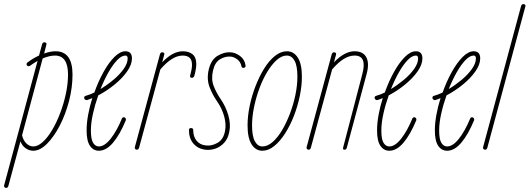

<svg xmlns="http://www.w3.org/2000/svg" viewBox="-71 -733 2593 940"><path d="M92 5Q73 5 55.5 -6.5Q38 -18 29 -41L-30 177Q-33 187 -41 187Q-45 187 -48.5 184Q-52 181 -51 175L113 -435Q94 -424 76 -411Q69 -407 64 -410Q59 -413 59 -418Q59 -425 66 -429Q93 -449 120 -461L135 -516Q138 -526 146 -526Q151 -526 154.5 -523Q158 -520 156 -514L145 -471Q175 -482 201 -482Q284 -482 284 -368Q284 -304 267 -238.5Q250 -173 221.5 -118Q193 -63 159 -29Q125 5 92 5ZM198 -461Q172 -461 138 -447L37 -71Q43 -45 58.5 -30.5Q74 -16 92 -16Q114 -16 138 -37.5Q162 -59 184 -96Q206 -133 223.5 -179Q241 -225 251.5 -274Q262 -323 262 -368Q262 -461 198 -461Z M413 5Q386 5 369.5 -19Q353 -43 353 -95Q353 -130 360.5 -171Q368 -212 381 -253Q368 -247 355 -243Q350 -242 345.5 -245.5Q341 -249 341 -254Q341 -262 349 -264Q368 -269 391 -280Q410 -334 435.5 -380Q461 -426 489 -454Q517 -482 543 -482Q575 -482 575 -447Q575 -417 551.5 -383.5Q528 -350 490 -319Q452 -288 410 -266Q394 -221 384 -176Q374 -131 374 -94Q374 -51 385 -33.5Q396 -16 413 -16Q441 -16 471 -54Q501 -92 526 -153Q529 -159 535 -159Q540 -159 543.5 -154.5Q547 -150 545 -144Q516 -74 482.5 -34.5Q449 5 413 5ZM543 -461Q524 -461 502.5 -438.5Q481 -416 460 -379Q439 -342 421 -297Q454 -317 484.5 -342.5Q515 -368 534.5 -395.5Q554 -423 554 -447Q554 -461 543 -461Z M599 0Q595 0 591.5 -3Q588 -6 589 -12L712 -467Q715 -477 723 -477Q728 -477 731.5 -474Q735 -471 733 -465L723 -428Q775 -482 824 -482Q854 -482 872 -467Q890 -452 890 -420Q890 -397 881 -364Q878 -352 869 -352Q857 -352 860 -364Q869 -396 869 -415Q869 -440 857 -450.5Q845 -461 824 -461Q797 -461 769.5 -443.5Q742 -426 714 -393L610 -10Q607 0 599 0Z M934 0Q897 -5 875.5 -30.5Q854 -56 854 -96Q854 -106 864 -106Q875 -106 875 -96Q875 -64 891.5 -44Q908 -24 936 -21Q965 -17 994.5 -34Q1024 -51 1031 -94Q1037 -125 1026.5 -163.5Q1016 -202 991 -238Q970 -268 955 -306.5Q940 -345 951 -393Q963 -442 995.5 -460.5Q1028 -479 1057 -477Q1081 -476 1104 -459Q1127 -442 1131 -413Q1133 -403 1123 -401Q1113 -399 1111 -409Q1107 -430 1090.5 -442.5Q1074 -455 1057 -456Q1032 -458 1006.5 -443Q981 -428 972 -388Q962 -346 975 -312.5Q988 -279 1008 -250Q1035 -211 1047 -168Q1059 -125 1052 -90Q1046 -55 1026.5 -34Q1007 -13 982.5 -5Q958 3 934 0Z M1213 5Q1181 5 1161 -26Q1141 -57 1141 -119Q1141 -165 1151.5 -215Q1162 -265 1180.5 -312.5Q1199 -360 1223 -398.5Q1247 -437 1275.5 -459.5Q1304 -482 1334 -482Q1367 -482 1387 -451Q1407 -420 1407 -358Q1407 -312 1396.5 -262Q1386 -212 1367.5 -164.5Q1349 -117 1324 -78.5Q1299 -40 1271 -17.5Q1243 5 1213 5ZM1214 -16Q1239 -16 1264 -38Q1289 -60 1310.5 -96.5Q1332 -133 1349 -178Q1366 -223 1375.5 -269.5Q1385 -316 1385 -358Q1385 -411 1371 -436Q1357 -461 1333 -461Q1308 -461 1283.5 -439Q1259 -417 1237 -380.5Q1215 -344 1198.5 -299Q1182 -254 1172.5 -207.5Q1163 -161 1163 -119Q1163 -66 1177 -41Q1191 -16 1214 -16Z M1440 0Q1436 0 1432.5 -3Q1429 -6 1430 -12L1553 -467Q1556 -477 1564 -477Q1569 -477 1572.5 -474Q1576 -471 1574 -465L1564 -428Q1616 -482 1665 -482Q1707 -482 1722.5 -452.5Q1738 -423 1724 -371L1627 -10Q1624 0 1616 0Q1606 0 1609 -11L1703 -371Q1727 -461 1665 -461Q1638 -461 1610.5 -443.5Q1583 -426 1555 -393L1451 -10Q1448 0 1440 0Z M1835 5Q1808 5 1791.5 -19Q1775 -43 1775 -95Q1775 -130 1782.5 -171Q1790 -212 1803 -253Q1790 -247 1777 -243Q1772 -242 1767.5 -245.5Q1763 -249 1763 -254Q1763 -262 1771 -264Q1790 -269 1813 -280Q1832 -334 1857.5 -380Q1883 -426 1911 -454Q1939 -482 1965 -482Q1997 -482 1997 -447Q1997 -417 1973.5 -383.5Q1950 -350 1912 -319Q1874 -288 1832 -266Q1816 -221 1806 -176Q1796 -131 1796 -94Q1796 -51 1807 -33.5Q1818 -16 1835 -16Q1863 -16 1893 -54Q1923 -92 1948 -153Q1951 -159 1957 -159Q1962 -159 1965.5 -154.5Q1969 -150 1967 -144Q1938 -74 1904.5 -34.5Q1871 5 1835 5ZM1965 -461Q1946 -461 1924.5 -438.5Q1903 -416 1882 -379Q1861 -342 1843 -297Q1876 -317 1906.5 -342.5Q1937 -368 1956.5 -395.5Q1976 -423 1976 -447Q1976 -461 1965 -461Z M2118 5Q2091 5 2074.5 -19Q2058 -43 2058 -95Q2058 -130 2065.5 -171Q2073 -212 2086 -253Q2073 -247 2060 -243Q2055 -242 2050.5 -245.5Q2046 -249 2046 -254Q2046 -262 2054 -264Q2073 -269 2096 -280Q2115 -334 2140.5 -380Q2166 -426 2194 -454Q2222 -482 2248 -482Q2280 -482 2280 -447Q2280 -417 2256.5 -383.5Q2233 -350 2195 -319Q2157 -288 2115 -266Q2099 -221 2089 -176Q2079 -131 2079 -94Q2079 -51 2090 -33.5Q2101 -16 2118 -16Q2146 -16 2176 -54Q2206 -92 2231 -153Q2234 -159 2240 -159Q2245 -159 2248.5 -154.5Q2252 -150 2250 -144Q2221 -74 2187.5 -34.5Q2154 5 2118 5ZM2248 -461Q2229 -461 2207.5 -438.5Q2186 -416 2165 -379Q2144 -342 2126 -297Q2159 -317 2189.5 -342.5Q2220 -368 2239.5 -395.5Q2259 -423 2259 -447Q2259 -461 2248 -461Z M2304 0Q2300 0 2296.5 -3Q2293 -6 2294 -12L2480 -703Q2483 -713 2491 -713Q2496 -713 2499.5 -710Q2503 -707 2501 -701L2315 -10Q2312 0 2304 0Z"/></svg>

Font: Zen Loop
Style: Italic
Weight: 400
Italic angle: -15°
Designer: Yoshimichi Ohira
Foundry: A-1 Corp ZenFonts
Version: Version 1.000; ttfautohint (v1.8.3)